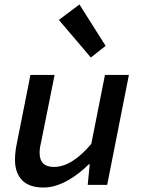

<svg xmlns="http://www.w3.org/2000/svg" viewBox="-20 -826 640 858"><path d="M174 12Q111 12 79 -20.5Q47 -53 47 -112Q47 -132 49.5 -151Q52 -170 56 -189L116 -491H224L166 -202Q162 -185 159.5 -171Q157 -157 157 -143Q157 -80 221 -80Q262 -80 304 -106.5Q346 -133 388 -183L449 -491H556L459 0H372L381 -92H377Q357 -72 333.5 -53.5Q310 -35 284.5 -20.5Q259 -6 231 3Q203 12 174 12ZM386 -569 243 -737 335 -806 452 -621Z"/></svg>

Font: Source Code Pro Semibold
Style: Italic
Weight: 600
Italic angle: -11°
Monospace: yes
Designer: Paul D. Hunt, Teo Tuominen
Foundry: Adobe Systems Incorporated
Version: Version 1.050;PS 1.000;hotconv 16.6.51;makeotf.lib2.5.65220